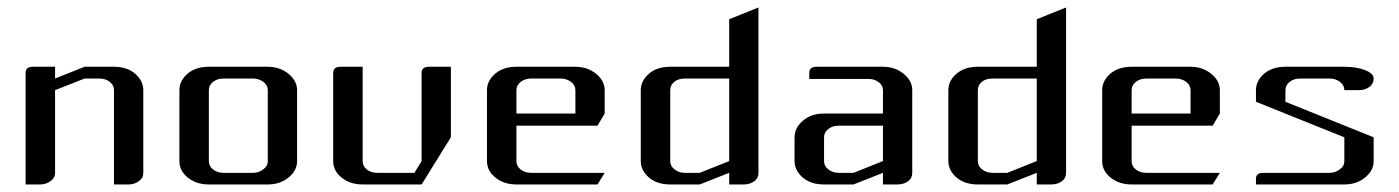

<svg xmlns="http://www.w3.org/2000/svg" viewBox="-20 -489 3709 509"><path d="M47.9 0V-295.9Q47.9 -312 66.9 -312H126V-280.8L204.1 -312H282.2Q316.4 -312 337.9 -293.9Q359.9 -274.9 359.9 -250V-30.8Q359.9 -16.6 348.1 -8.8Q336.4 0 320.8 0H282.2V-250Q282.2 -263.2 271 -272Q259.8 -280.8 243.2 -280.8H204.1L126 -250V-30.8Q126 -17.1 113.8 -8.8Q102.1 0 86.9 0Z M455.6 -62V-250Q455.6 -274.9 477.5 -293.9Q499 -312 533.7 -312H689.9Q721.7 -312 744.6 -293.5Q767.6 -274.9 767.6 -250V-62Q767.6 -36.6 744.6 -18.1Q722.2 0 689.9 0H533.7Q500.5 0 478 -18.1Q455.6 -36.1 455.6 -62ZM533.7 -62Q533.7 -48.3 544.9 -39.6Q556.2 -30.8 572.8 -30.8H650.9Q666 -30.8 677.7 -40Q689.9 -48.3 689.9 -62V-250Q689.9 -263.2 678.2 -272Q666.5 -280.8 650.9 -280.8H572.8Q556.2 -280.8 544.9 -272Q533.7 -263.2 533.7 -250Z M863.3 -62V-295.9Q863.3 -312 882.3 -312H941.4V-62Q941.4 -48.3 952.6 -39.6Q963.9 -30.8 980.5 -30.8H1078.6L1097.7 -62V-295.9Q1097.7 -312 1117.2 -312H1175.3V-125L1097.7 0H941.4Q908.2 0 885.7 -18.1Q863.3 -36.1 863.3 -62Z M1271 -62V-250Q1271 -274.9 1293 -293.9Q1314.5 -312 1349.1 -312H1505.4Q1537.1 -312 1560.1 -293.5Q1583 -274.9 1583 -250V-188L1564 -155.8H1349.1V-62Q1349.1 -48.3 1360.4 -39.6Q1371.6 -30.8 1388.2 -30.8H1583L1564 0H1349.1Q1315.9 0 1293.5 -18.1Q1271 -36.1 1271 -62ZM1349.1 -188H1505.4V-250Q1505.4 -263.2 1493.7 -272Q1481.9 -280.8 1466.3 -280.8H1388.2Q1371.6 -280.8 1360.4 -272Q1349.1 -263.2 1349.1 -250Z M1678.7 -62V-250Q1678.7 -274.9 1700.7 -293.9Q1722.2 -312 1756.8 -312H1913.1V-438L1990.7 -469.2V-30.8Q1990.7 -16.6 1980 -8.8Q1968.3 0 1951.7 0H1913.1V-30.8L1835 0H1756.8Q1722.2 0 1700.7 -18.1Q1678.7 -37.1 1678.7 -62ZM1756.8 -62Q1756.8 -48.8 1768.1 -40Q1779.8 -30.8 1795.9 -30.8H1835L1913.1 -62V-280.8H1795.9Q1778.3 -280.8 1768.1 -272.5Q1756.8 -263.7 1756.8 -250Z M2086.4 -62V-125Q2086.4 -149.9 2108.4 -168.9Q2130.4 -188 2164.6 -188H2320.8V-250Q2320.8 -262.7 2309.1 -271.5Q2297.9 -279.8 2281.7 -279.8H2125.5V-295.9Q2125.5 -312 2144.5 -312H2320.8Q2352.5 -312 2375.5 -293.5Q2398.4 -274.9 2398.4 -250V-30.8Q2398.4 -16.6 2387.7 -8.8Q2376 0 2359.4 0H2320.8V-30.8L2242.7 0H2164.6Q2129.9 0 2108.4 -18.1Q2086.4 -37.1 2086.4 -62ZM2164.6 -62Q2164.6 -48.8 2175.8 -40Q2187.5 -30.8 2203.6 -30.8H2242.7L2320.8 -62V-155.8H2203.6Q2187 -155.8 2175.8 -147Q2164.6 -138.2 2164.6 -125Z M2494.1 -62V-250Q2494.1 -274.9 2516.1 -293.9Q2537.6 -312 2572.3 -312H2728.5V-438L2806.2 -469.2V-30.8Q2806.2 -16.6 2795.4 -8.8Q2783.7 0 2767.1 0H2728.5V-30.8L2650.4 0H2572.3Q2537.6 0 2516.1 -18.1Q2494.1 -37.1 2494.1 -62ZM2572.3 -62Q2572.3 -48.8 2583.5 -40Q2595.2 -30.8 2611.3 -30.8H2650.4L2728.5 -62V-280.8H2611.3Q2593.8 -280.8 2583.5 -272.5Q2572.3 -263.7 2572.3 -250Z M2901.9 -62V-250Q2901.9 -274.9 2923.8 -293.9Q2945.3 -312 2980 -312H3136.2Q3168 -312 3190.9 -293.5Q3213.9 -274.9 3213.9 -250V-188L3194.8 -155.8H2980V-62Q2980 -48.3 2991.2 -39.6Q3002.4 -30.8 3019 -30.8H3213.9L3194.8 0H2980Q2946.8 0 2924.3 -18.1Q2901.9 -36.1 2901.9 -62ZM2980 -188H3136.2V-250Q3136.2 -263.2 3124.5 -272Q3112.8 -280.8 3097.2 -280.8H3019Q3002.4 -280.8 2991.2 -272Q2980 -263.2 2980 -250Z M3309.6 0V-15.1Q3309.6 -30.8 3328.6 -30.8H3504.9Q3520 -30.8 3531.7 -40Q3543.9 -48.3 3543.9 -62V-125L3309.6 -219.2V-250Q3309.6 -274.9 3331.5 -293.9Q3353 -312 3387.7 -312H3543.9Q3575.7 -312 3598.6 -303.2Q3621.6 -294.4 3621.6 -280.8Q3621.6 -267.6 3610.8 -258.8Q3599.1 -250 3582.5 -250H3543.9Q3543.9 -263.2 3532.2 -272Q3520.5 -280.8 3504.9 -280.8H3426.8Q3410.2 -280.8 3398.9 -272Q3387.7 -263.2 3387.7 -250V-219.2L3621.6 -125V-62Q3621.6 -36.6 3598.6 -18.1Q3576.2 0 3543.9 0Z"/></svg>

Font: Hhenum
Style: Regular
Weight: 400
Designer: T. Christopher White
Version: Version 1.0